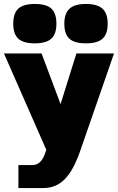

<svg xmlns="http://www.w3.org/2000/svg" viewBox="-20 -770 596 970"><path d="M209 1 214 -13 0 -500H190L286 -244L366 -500H556L385 -7Q351 91 307 135.5Q263 180 199 180H73V64H143Q189 64 209 1ZM265 -650Q265 -598 239 -574.5Q213 -551 156 -551Q98 -551 72.5 -574.5Q47 -598 47 -650Q47 -703 72.5 -726.5Q98 -750 156 -750Q214 -750 239.5 -726.5Q265 -703 265 -650ZM414 -750Q472 -750 498 -726Q524 -702 524 -650Q524 -598 498 -574.5Q472 -551 414 -551Q356 -551 330.5 -574.5Q305 -598 305 -650Q305 -702 331 -726Q357 -750 414 -750Z"/></svg>

Font: Fivo Sans Black
Style: Regular
Weight: 900
Designer: Alexander Slobzheninov
Foundry: Alexander Slobzheninov
Version: 1.0